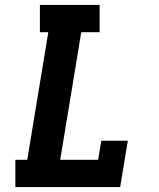

<svg xmlns="http://www.w3.org/2000/svg" viewBox="-20 -755 640 775"><path d="M42 0V-110H90L175 -625H141V-735H382V-625H308L223 -110H376L389 -187H496L465 0Z"/></svg>

Font: Iosevka Etoile Extrabold
Style: Italic
Weight: 800
Italic angle: -9°
Designer: Belleve Invis
Foundry: Belleve Invis
Version: Version 22.1.2; ttfautohint (v1.8.4)